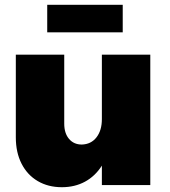

<svg xmlns="http://www.w3.org/2000/svg" viewBox="-20 -772 708 801"><path d="M607 -544V0H405V-81Q377 -37 334.5 -14Q292 9 238 9Q181 9 137.5 -16.5Q94 -42 70 -89Q46 -136 46 -199V-544H248V-256Q248 -216 268 -192.5Q288 -169 321 -169Q360 -170 382.5 -199Q405 -228 405 -275V-544ZM177 -752H492V-637H177Z"/></svg>

Font: #9Slide03 Montserrat ExtraBold
Style: Regular
Weight: 800
Designer: Julieta Ulanovsky
Foundry: Julieta Ulanovsky
Version: Version 6.001